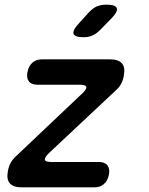

<svg xmlns="http://www.w3.org/2000/svg" viewBox="-20 -805 640 825"><path d="M73 0Q37 0 22 -17.5Q7 -35 14 -70Q17 -89 25.5 -104.5Q34 -120 49 -134L334 -404Q342 -412 346 -417.5Q350 -423 351 -427Q352 -434 345 -437.5Q338 -441 323 -441H141Q115 -441 104 -455.5Q93 -470 98 -495Q103 -521 119 -535.5Q135 -550 160 -550H453Q489 -550 504 -532.5Q519 -515 512 -480Q509 -461 500.5 -445Q492 -429 477 -416L189 -146Q181 -138 177.5 -132.5Q174 -127 173 -122Q171 -116 178 -112.5Q185 -109 199 -109H405Q430 -109 441.5 -94.5Q453 -80 448 -55Q443 -29 427 -14.5Q411 0 386 0ZM340 -645Q301 -645 296 -660Q291 -675 321 -707L363 -753Q380 -771 397.5 -778Q415 -785 437 -785Q477 -785 482 -769.5Q487 -754 456 -723L409 -675Q394 -660 377 -652.5Q360 -645 340 -645Z"/></svg>

Font: Maple Mono NL SemiBold
Style: Italic
Weight: 600
Italic angle: -10°
Monospace: yes
Designer: subframe7536
Version: Version 7.000